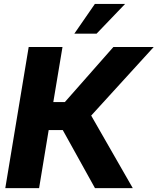

<svg xmlns="http://www.w3.org/2000/svg" viewBox="-20 -970 812 990"><path d="M7.3 0 127.9 -727.5H302.2L254.9 -443.8H314.5L564.5 -727.5H772.5L450.2 -374L664.6 0H469.7L303.7 -299.3H231L181.6 0ZM363.3 -796.4 469.2 -949.7H625L478 -796.4Z"/></svg>

Font: Inter 24pt ExtraBold
Style: Italic
Weight: 800
Italic angle: -9.3988°
Designer: Rasmus Andersson
Foundry: rsms
Version: Version 4.001;git-66647c0bb